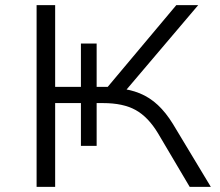

<svg xmlns="http://www.w3.org/2000/svg" viewBox="-20 -725 853 745"><path d="M122 0V-705H194V-388H294V-556H355V-388H398L664 -705H749L457 -361L432 -383Q483 -379 522 -363Q561 -347 592.5 -317.5Q624 -288 651 -244L798 0H716L593 -208Q555 -271 506.5 -298Q458 -325 380 -325H346L355 -335V-159H294V-325H194V0Z"/></svg>

Font: Nunito Sans 10pt Expanded Light
Style: Regular
Weight: 300
Width: 7
Designer: Vernon Adams
Foundry: Vernon Adams
Version: Version 3.101;gftools[0.9.27]